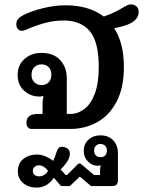

<svg xmlns="http://www.w3.org/2000/svg" viewBox="-20 -585 686 871"><path d="M100 -28Q100 -68 151 -68H173V-112Q173 -130 177 -150Q169 -147 159 -147Q119 -147 89.5 -173.5Q60 -200 60 -245Q60 -290 91 -317.5Q122 -345 169 -345Q223 -345 253 -312.5Q283 -280 283 -229V-68H298Q332 -68 361.5 -89.5Q391 -111 409.5 -158.5Q428 -206 428 -281Q428 -396 387 -444Q346 -492 269 -492Q231 -492 195 -483.5Q159 -475 114 -457Q110 -455 98 -450Q86 -445 79 -445Q71 -445 62.5 -452Q54 -459 54 -475Q54 -490 62.5 -499.5Q71 -509 87 -517Q123 -535 175.5 -548Q228 -561 277 -561Q383 -561 451 -510Q498 -526 542 -553Q550 -558 558 -561.5Q566 -565 573 -565Q590 -565 599.5 -555.5Q609 -546 609 -531Q609 -495 563 -475Q536 -464 498 -457Q542 -390 542 -281Q542 -187 509 -124Q476 -61 420.5 -30.5Q365 0 298 0H123Q114 0 107 -7Q100 -14 100 -28ZM213 -246Q213 -268 200.5 -280.5Q188 -293 168 -293Q149 -293 136 -280.5Q123 -268 123 -246Q123 -224 136 -211.5Q149 -199 168 -199Q188 -199 200.5 -211.5Q213 -224 213 -246ZM61 192Q61 156 86 136Q111 116 148 116Q168 116 188 125Q208 134 221 145Q231 125 236 106Q240 94 245 87.5Q250 81 260 81Q276 81 286.5 89Q297 97 297 111Q297 125 290 139Q279 160 255 184L278 209H284L336 157H345L407 209H434V187Q434 176 437 164Q433 167 424 167Q398 167 379 147.5Q360 128 360 100Q360 68 381.5 48.5Q403 29 435 29Q472 29 493.5 51.5Q515 74 515 109V233Q515 259 490 259H393L342 216L297 259H257L224 221Q213 240 192.5 253Q172 266 146 266Q110 266 85.5 246Q61 226 61 192ZM465 97Q465 84 456.5 76Q448 68 435 68Q424 68 415.5 76Q407 84 407 97Q407 112 415 120Q423 128 435 128Q449 128 457 120.5Q465 113 465 97ZM198 190Q191 180 180 172.5Q169 165 157 165Q145 165 137 172Q129 179 129 190Q129 202 137 208.5Q145 215 157 215Q183 215 198 190Z"/></svg>

Font: Maitree SemiBold
Style: Regular
Weight: 600
Designer: CadsonDemak Team
Foundry: CadsonDemak
Version: Version 1.001